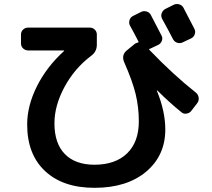

<svg xmlns="http://www.w3.org/2000/svg" viewBox="-20 -858 1040 942"><path d="M831.1 -834Q843.8 -840.8 858.4 -836.9Q873 -833 879.9 -820.3Q916 -752 933.6 -716.8Q940.4 -704.1 935.5 -689.9Q930.7 -675.8 918 -669.9L877 -650.4Q863.3 -643.6 849.1 -648.4Q835 -653.3 828.1 -667Q811.5 -700.2 775.4 -765.6Q768.6 -778.3 772.9 -792Q777.3 -805.7 790 -813.5ZM119.1 -610.4Q104.5 -610.4 93.8 -620.1Q83 -629.9 83 -644.5V-688.5Q83 -703.1 93.3 -712.9Q103.5 -722.7 119.1 -722.7H419.9Q434.6 -722.7 444.8 -712.9Q455.1 -703.1 455.1 -688.5V-638.7Q455.1 -603.5 425.8 -583Q345.7 -522.5 296.4 -431.2Q247.1 -339.8 247.1 -252.9Q247.1 -154.3 298.3 -102.1Q349.6 -49.8 443.4 -49.8Q545.9 -49.8 603.5 -105.5Q661.1 -161.1 661.1 -262.7Q661.1 -332 645.5 -396.5Q629.9 -460.9 588.9 -553.7Q575.2 -586.9 600.6 -609.4L638.7 -640.6Q644.5 -646.5 657.2 -649.4Q658.2 -649.4 659.2 -650.9Q660.2 -652.3 659.2 -654.3Q641.6 -689.5 618.2 -731.4Q611.3 -744.1 615.2 -758.3Q619.1 -772.5 631.8 -779.3L670.9 -798.8Q683.6 -805.7 698.2 -801.8Q712.9 -797.9 719.7 -785.2Q737.3 -752 772.5 -683.6Q779.3 -670.9 773.9 -657.2Q768.6 -643.6 755.9 -637.7L716.8 -619.1Q715.8 -618.2 712.9 -618.2Q710 -616.2 712.9 -613.3Q830.1 -491.2 941.4 -403.3Q952.1 -394.5 954.6 -379.9Q957 -365.2 948.2 -352.5L918.9 -314.5Q911.1 -303.7 896.5 -300.8Q881.8 -297.9 871.1 -306.6Q811.5 -354.5 752 -414.1H750V-412.1Q791 -311.5 791 -222.7Q791 -94.7 696.8 -15.6Q602.5 63.5 443.4 63.5Q289.1 63.5 201.2 -18.6Q113.3 -100.6 113.3 -247.1Q113.3 -338.9 161.1 -434.6Q209 -530.3 293.9 -607.4Q294.9 -608.4 294.9 -609.4Q294.9 -610.4 293.9 -610.4Z"/></svg>

Font: Rounded-L Mgen+ 1mn bold
Style: Bold
Weight: 700
Designer: [Source Han Sans]
Ryoko NISHIZUKA  (kana & ideographs); Paul D. Hunt (Latin, Greek & Cyrillic); Wenlong ZHANG  (bopomofo
Version: Version 1.059.20150602